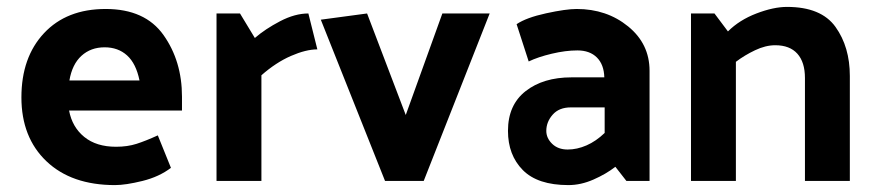

<svg xmlns="http://www.w3.org/2000/svg" viewBox="-20 -524 2539 556"><path d="M313 12Q187 12 114.5 -57Q42 -126 42 -242Q42 -358 107.5 -428Q173 -498 286 -498Q400 -498 453.5 -422.5Q507 -347 507 -244V-204H180Q189 -156 224 -127.5Q259 -99 316 -99Q349 -99 375.5 -107.5Q402 -116 437 -132L475 -38Q441 -12 392.5 0Q344 12 313 12ZM384 -291Q374 -340 348 -363.5Q322 -387 283 -387Q243 -387 216 -362.5Q189 -338 181 -291Z M873 -485 899 -381Q866 -381 822.5 -362Q779 -343 737 -306V0H607V-485H675L718 -414Q748 -440 791 -462.5Q834 -485 873 -485Z M1095 0 909 -467 1043 -485 1155 -191 1261 -485H1398L1207 0Z M1562 -145Q1562 -124 1579 -107.5Q1596 -91 1624 -91Q1651 -91 1678.5 -103Q1706 -115 1731 -139V-213H1633Q1599 -213 1580.5 -192Q1562 -171 1562 -145ZM1626 12Q1537 12 1494 -31.5Q1451 -75 1451 -145Q1451 -220 1502 -260Q1553 -300 1635 -300H1730Q1729 -337 1708.5 -357.5Q1688 -378 1652 -378Q1618 -378 1578 -368.5Q1538 -359 1511 -346L1476 -454Q1504 -473 1561.5 -485.5Q1619 -498 1650 -498Q1737 -498 1799 -447.5Q1861 -397 1861 -319V0H1794L1762 -41Q1735 -20 1698.5 -4Q1662 12 1626 12Z M2088 -433Q2121 -466 2170.5 -485Q2220 -504 2259 -504Q2358 -504 2399.5 -446Q2441 -388 2441 -304V0H2311V-298Q2311 -344 2289 -368.5Q2267 -393 2225 -393Q2197 -393 2166.5 -378.5Q2136 -364 2111 -345V0H1981V-485H2049Z"/></svg>

Font: Palanquin
Style: Bold
Weight: 700
Designer: Pria Ravichandran
Version: Version 1.0.4